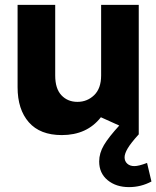

<svg xmlns="http://www.w3.org/2000/svg" viewBox="-20 -542 640 786"><path d="M233 11Q336 11 393 -62L548 8V-522H394V-233Q394 -180 365.5 -152.5Q337 -125 297 -125Q257 -125 231.5 -152Q206 -179 206 -233V-522H52V-185Q52 -94 98 -41.5Q144 11 233 11ZM530 138Q512 138 501 128Q490 118 490 102Q490 87 503 65Q516 43 548 8L470 -30Q425 19 405.5 52Q386 85 386 119Q386 167 420.5 195.5Q455 224 508 224Q557 224 600 201L582 125Q548 138 530 138Z"/></svg>

Font: Geom
Style: Bold
Weight: 700
Version: Version 1.102